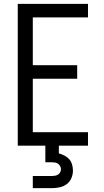

<svg xmlns="http://www.w3.org/2000/svg" viewBox="-20 -755 540 995"><path d="M72 0V-735H436V-665H150V-417H380V-347H150V-70H436V0ZM150 220V157H250Q258 157 266 155.5Q274 154 281 149.5Q288 145 292 137.5Q296 130 296 122Q296 114 292 106.5Q288 99 281.5 94Q275 89 266.5 87.5Q258 86 250 86H215V0H285V40Q300 44 314.5 51.5Q329 59 339 70.5Q349 82 353.5 97.5Q358 113 358 129Q358 149 350 168Q342 187 326 199Q310 211 290 215.5Q270 220 250 220Z"/></svg>

Font: Moesevka
Style: Regular
Weight: 400
Monospace: yes
Designer: Belleve Invis
Foundry: Belleve Invis
Version: Version 32.5.0; ttfautohint (v1.8.4)